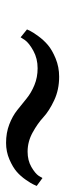

<svg xmlns="http://www.w3.org/2000/svg" viewBox="189 -658 215 633"><g transform="rotate(90 296.5 -341.5)"><path d="M567 -374 593 -355Q591 -351 588 -344Q585 -337 573 -319.5Q561 -302 546 -289Q531 -276 505.5 -265Q480 -254 451 -254Q418 -254 390.5 -264.5Q363 -275 343.5 -290.5Q324 -306 305 -321.5Q286 -337 260.5 -347.5Q235 -358 205 -358Q173 -358 147.5 -344Q122 -330 112 -316L103 -302L77 -323Q79 -327 82.5 -334.5Q86 -342 99 -360Q112 -378 128.5 -392Q145 -406 173 -417.5Q201 -429 233 -429Q276 -429 311 -412.5Q346 -396 366.5 -377Q387 -358 417 -341.5Q447 -325 480 -325Q509 -325 530.5 -337.5Q552 -350 560 -362Z"/></g></svg>

Font: ArsenalItalic
Style: Italic
Weight: 400
Italic angle: -9°
Designer: Andrij Shevchenko
Foundry: Stairsfor.com
Version: Version 1.000